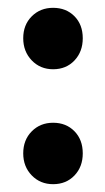

<svg xmlns="http://www.w3.org/2000/svg" viewBox="-20 -467 271 496"><path d="M40 -70.8Q40 -105.5 62 -127.7Q84 -149.9 117.2 -149.9Q150.9 -149.9 172.4 -127.9Q193.8 -106 193.8 -70.8Q193.8 -36.1 172.4 -13.7Q150.9 8.8 117.2 8.8Q84 8.8 62 -13.9Q40 -36.6 40 -70.8ZM40 -368.2Q40 -402.8 62 -424.8Q84 -446.8 117.2 -446.8Q150.9 -446.8 172.4 -425Q193.8 -403.3 193.8 -368.2Q193.8 -333.5 172.4 -310.8Q150.9 -288.1 117.2 -288.1Q84 -288.1 62 -311Q40 -334 40 -368.2Z"/></svg>

Font: Montserrat Semi Bold
Style: Regular
Weight: 600
Designer: Julieta Ulanovsky
Foundry: Julieta Ulanovsky
Version: Version 3.001;PS 003.001;hotconv 1.0.70;makeotf.lib2.5.58329